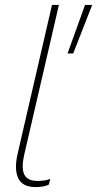

<svg xmlns="http://www.w3.org/2000/svg" viewBox="-20 -750 394 779"><path d="M354 -730 277 -533H254L325 -730ZM124 9Q72 9 54.5 -26Q37 -61 51 -124L191 -730H219L78 -121Q66 -68 78.5 -42Q91 -16 132 -16Q149 -16 161 -18Q173 -20 184 -24L178 -1Q159 9 124 9Z"/></svg>

Font: Work Sans ExtraLight
Style: Italic
Weight: 200
Italic angle: -13°
Designer: Wei Huang
Foundry: Wei Huang
Version: Version 2.012; ttfautohint (v1.8.3)